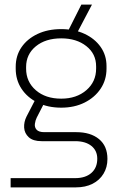

<svg xmlns="http://www.w3.org/2000/svg" viewBox="-20 -611 524 831"><path d="M26 200V160H305Q350 160 375.5 137.5Q401 115 401 76Q401 41 375.5 20.5Q350 0 305 0H160Q123 0 104.5 -17Q86 -34 84.5 -58.5Q83 -83 95 -107L137 -188L177 -176L139 -102Q133 -90 131 -75Q129 -60 138.5 -49.5Q148 -39 172 -39H310Q372 -39 408.5 -9Q445 21 445 77Q445 113 428 141Q411 169 380.5 184.5Q350 200 308 200ZM263 -454 332 -591H378L306 -454ZM245 -145Q187 -145 142.5 -167Q98 -189 73 -227Q48 -265 48 -314V-322Q48 -370 73 -406.5Q98 -443 142.5 -464Q187 -485 245 -485Q302 -485 346 -464.5Q390 -444 415.5 -408Q441 -372 441 -325V-314Q441 -265 415.5 -227Q390 -189 346 -167Q302 -145 245 -145ZM245 -184Q311 -184 353.5 -220.5Q396 -257 396 -314V-324Q396 -378 353.5 -411.5Q311 -445 245 -445Q177 -445 135 -410.5Q93 -376 93 -321V-314Q93 -257 135 -220.5Q177 -184 245 -184Z"/></svg>

Font: SUSE ExtraLight
Style: Regular
Weight: 250
Designer: Rene Bieder
Foundry: SUSE
Version: Version 1.000